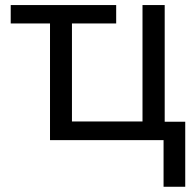

<svg xmlns="http://www.w3.org/2000/svg" viewBox="-20 -543 757 744"><path d="M697.8 180.7H613.8V0H173.8V-452.1H21.5V-523.4H430.2V-452.1H258.8V-72.3H532.2V-523.4H618.2V-71.3H697.8Z"/></svg>

Font: Lunasima
Style: Regular
Weight: 400
Designer: The DocRepair Project, Monotype Design Team
Foundry: Google
Version: Version 2.009